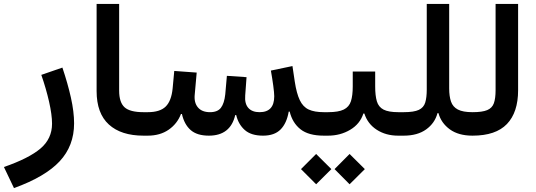

<svg xmlns="http://www.w3.org/2000/svg" viewBox="-123 -691 2729 978"><path d="M87.4 -309.6 194.8 -346.7Q222.2 -265.6 238.3 -193.4Q254.4 -121.1 254.4 -62.5Q254.4 51.8 180.9 130.6Q107.4 209.5 -51.8 267.1L-103 159.7Q23.9 115.7 83 65.7Q142.1 15.6 142.1 -61Q142.1 -106 127 -172.9Q111.8 -239.7 87.4 -309.6Z M369.1 -670.9H483.9V-229.5Q483.9 -169.9 511.2 -144.8Q538.6 -119.6 607.9 -119.6H608.4V0H607.9Q493.7 0 431.4 -56.9Q369.1 -113.8 369.1 -227.1Z M1347.7 -122.6Q1337.4 -63 1306.2 -31.5Q1274.9 0 1216.8 0Q1156.2 0 1123.8 -28.8Q1091.3 -57.6 1080.1 -105H1075.2Q1050.8 0 940.9 0Q880.4 0 847.9 -28.8Q815.4 -57.6 803.7 -110.4H798.8Q779.8 -60.5 736.1 -30.3Q692.4 0 629.4 0H608.4Q599.1 0 594.7 -14.4Q590.3 -28.8 590.3 -61Q590.3 -92.8 594.7 -106.2Q599.1 -119.6 608.4 -119.6H629.4Q691.9 -119.6 720.9 -148.2Q750 -176.8 756.3 -240.2L764.6 -329.6L878.9 -321.3L869.1 -211.4Q864.3 -168.9 884.8 -144.3Q905.3 -119.6 946.8 -119.6Q985.4 -119.6 1002.4 -142.1Q1019.5 -164.6 1024.4 -210.4L1032.7 -304.7L1132.8 -297.9L1126 -204.6Q1122.6 -163.1 1141.8 -141.4Q1161.1 -119.6 1199.2 -119.6Q1273.9 -119.6 1273.9 -200.7Q1273.9 -217.8 1268.8 -255.4Q1263.7 -293 1256.8 -331.5L1366.7 -354.5L1378.4 -275.9Q1387.7 -214.8 1404.1 -180.7Q1420.4 -146.5 1449.5 -133.1Q1478.5 -119.6 1526.4 -119.6H1526.9V0H1526.4Q1448.7 0 1407.7 -32.5Q1366.7 -64.9 1352.5 -122.6Z M1788.1 -250.5Q1788.1 -204.1 1796.6 -175Q1805.2 -146 1830.6 -132.8Q1856 -119.6 1906.2 -119.6H1933.6V0H1904.8Q1842.8 0 1796.4 -29.8Q1750 -59.6 1732.9 -112.8H1728Q1710.9 -59.6 1660.6 -29.8Q1610.4 0 1547.9 0H1526.9Q1508.8 0 1508.8 -60.1Q1508.8 -119.6 1526.9 -119.6H1547.9Q1601.1 -119.6 1628.2 -133.1Q1655.3 -146.5 1664.6 -175.5Q1673.8 -204.6 1673.8 -250.5V-326.7H1788.1ZM1410.2 170.4 1487.3 93.3 1564.9 170.4 1487.3 247.6ZM1581.1 170.4 1657.7 93.3 1735.4 170.4 1657.7 247.6Z M2105.5 -114.7Q2091.8 -63.5 2047.6 -31.7Q2003.4 0 1933.6 0Q1924.8 0 1920.2 -12.7Q1915.5 -25.4 1915.5 -60.1Q1915.5 -94.7 1920.2 -107.2Q1924.8 -119.6 1933.6 -119.6Q1985.4 -119.6 2010.3 -131.3Q2035.2 -143.1 2043 -168.7Q2050.8 -194.3 2050.8 -234.9V-670.9H2165V-240.7Q2165 -200.7 2174.3 -173.6Q2183.6 -146.5 2209.2 -133.1Q2234.9 -119.6 2283.7 -119.6H2284.2V0H2283.7Q2212.4 0 2168.2 -32.2Q2124 -64.5 2110.4 -114.7Z M2284.2 -119.6Q2333.5 -119.6 2358.6 -130.1Q2383.8 -140.6 2392.6 -165Q2401.4 -189.5 2401.4 -231.4V-670.9H2516.1V-231.4Q2516.1 -118.7 2459.2 -59.3Q2402.3 0 2284.2 0Q2275.4 0 2270.5 -12.7Q2265.6 -25.4 2265.6 -60.1Q2265.6 -94.7 2270.5 -107.2Q2275.4 -119.6 2284.2 -119.6Z"/></svg>

Font: Estedad-FD SemiBold
Style: Regular
Weight: 600
Designer: Amin Abedi
Version: Version 7.3